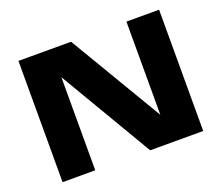

<svg xmlns="http://www.w3.org/2000/svg" viewBox="-116 -870 1202 1041"><g transform="rotate(-20 485.0 -350.0)"><path d="M79.1 -699.7H382.8L702.1 -162.1V-699.7H890.6V0H584.5L267.6 -537.1V0H79.1Z"/></g></svg>

Font: Wadik
Style: Bold
Weight: 700
Designer: Sasha Pavljenko
Version: Version 1.001;Fontself Maker 3.5.4